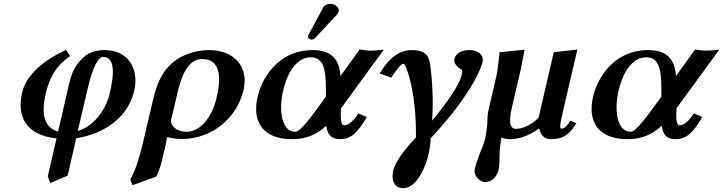

<svg xmlns="http://www.w3.org/2000/svg" viewBox="-20 -702 3710 985"><path d="M238 237 327 199 371 7C456 -5 628 -60 669 -239C673 -255 675 -271 675 -288C675 -372 623 -445 517 -445C484 -445 446 -438 418 -416C365 -372 348.2 -331 332 -261L278 -27C225 -41 204 -84 204 -141C204 -166 208 -192 214 -220C243 -343 300 -387 340 -414L319 -446C258 -419 120 -343 94 -229C88 -206 86 -184 86 -164C86 -66 148 -5 270 8L225 203ZM543 -224C523 -135 458 -53 379 -30L430 -248C455.7 -357.8 484 -410 509 -410C540 -410 559 -388 559 -333C559 -305 554 -270 543 -224Z M782 204C796 177 809 134 819 87C823 72 828 52 831 36C833 24 835 12 838 1C858 7 883 11 914 11C1059 11 1194 -88 1230 -242C1233 -258 1235 -273 1235 -288C1235 -380 1165 -445 1051 -445C997 -445 925 -428 872 -386C837 -356 795 -319 764 -186L720 3C690.9 127.8 668 187 648 218L660 248ZM1091 -200C1066.8 -97 1006 -26 937 -26C899 -26 865 -42 856 -79L892 -232C925.4 -373.9 976 -399 1016 -399C1066 -399 1104 -374 1104 -295C1104 -269 1099.9 -238 1091 -200Z M1677 -682C1666 -682 1646 -678 1640 -667L1563 -524C1562 -522 1560 -514 1560 -512C1560 -505 1571 -499 1578 -499C1582 -499 1591 -500 1596 -506L1709 -628C1714 -633 1717 -640 1718 -645V-649C1718 -667 1696 -682 1677 -682ZM1652 -206 1633 -180C1578.9 -106 1521 -26 1496 -26C1441 -26 1422 -88 1422 -152C1422 -236 1465 -408 1575 -408C1643 -408 1652 -338 1652 -241ZM1584 -445C1387 -445 1294 -262 1294 -143C1294 -50 1354 12 1479 12C1544 12 1600 -7 1654 -57C1659 -10 1682 12 1723 12C1781 12 1814 -20 1862 -102L1819 -120C1784 -68 1760 -59 1745 -59C1735 -59 1728 -76 1728 -112C1728 -122 1729 -135 1730 -147L1949 -447C1920 -444 1895 -442 1881 -442C1869 -442 1856 -443 1825 -448L1727 -312C1721 -392 1687 -445 1584 -445Z M2456 -386C2456 -390 2457 -393 2457 -396C2457 -425 2428 -445 2388 -445C2352 -445 2319 -431 2311 -399C2311 -397 2310 -395 2310 -393C2310 -373 2331 -354 2345 -347C2348 -345 2351 -342 2351 -334C2351 -330 2350 -324 2348 -316C2336 -265 2274 -177 2197 -83C2199 -115 2200 -146 2200 -175C2200 -242 2195 -304 2188 -363C2182 -410 2170 -445 2091 -445C2012 -445 1957 -376 1928 -325L1987 -304C2013 -343 2038 -375 2048 -375C2053 -375 2059 -367 2065 -352C2096 -267 2114 -152 2114 -15V2L2118 -1C2048 72 2008 130 1997 174C1995 182 1994 191 1994 201C1994 230 2005 263 2049 263C2126 263 2169 131 2177 96C2183 69 2188 42 2190 9L2185 12C2347 -159 2438 -310 2456 -386Z M2468 232C2499 232 2527.9 211 2538 168C2542 151 2542 122 2543 96C2543 67 2547 35 2552 3C2565 9 2580 12 2596 12C2651 12 2698 -10 2746 -43C2753 -11 2771 12 2806 12C2875 12 2906 -19 2937 -70L2907 -83C2886 -51 2874 -42 2860 -42C2856 -42 2854 -46 2854 -54C2854 -66 2859 -90 2867 -126L2942 -448L2821 -434L2743 -98C2715 -68 2667 -41 2627 -41C2605 -41 2597 -58 2597 -85C2597 -103 2600.2 -125 2606 -150L2651 -343C2658 -375 2671 -447 2671 -447L2543 -434C2543 -434 2534 -348 2529 -323L2486 -137C2478 -104 2482 -72 2478 -46C2475 -26 2473 -10 2470 4C2462 40 2449 66 2439 92C2429 118 2421 142 2416 163C2415 167 2415 172 2415 176C2415 211 2450 232 2468 232Z M3373 -206 3354 -180C3299.9 -106 3242 -26 3217 -26C3162 -26 3143 -88 3143 -152C3143 -236 3186 -408 3296 -408C3364 -408 3373 -338 3373 -241ZM3305 -445C3108 -445 3015 -262 3015 -143C3015 -50 3075 12 3200 12C3265 12 3321 -7 3375 -57C3380 -10 3403 12 3444 12C3502 12 3535 -20 3583 -102L3540 -120C3505 -68 3481 -59 3466 -59C3456 -59 3449 -76 3449 -112C3449 -122 3450 -135 3451 -147L3670 -447C3641 -444 3616 -442 3602 -442C3590 -442 3577 -443 3546 -448L3448 -312C3442 -392 3408 -445 3305 -445Z"/></svg>

Font: Linux Libertine O
Style: Bold Italic
Weight: 700
Italic angle: -11.5°
Designer: Philipp H. Poll
Foundry: Philipp H. Poll
Version: Version 4.1.0